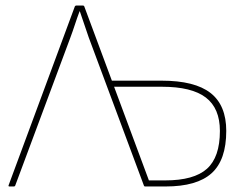

<svg xmlns="http://www.w3.org/2000/svg" viewBox="-20 -675 902 695"><path d="M14 0Q10 0 11 -4L251 -652Q253 -655 256 -655H280Q284 -655 285 -652L385 -383H565Q685 -383 742 -338.5Q799 -294 799 -201Q799 -96 746 -48Q693 0 579 0H505Q502 0 501 -3L301 -540Q293 -563 285 -587Q277 -611 269 -634H268Q259 -610 251 -585.5Q243 -561 234 -537L35 -3Q34 0 30 0ZM519 -22H578Q682 -22 729 -64Q776 -106 776 -201Q776 -283 725 -322Q674 -361 566 -361H393Z"/></svg>

Font: Sofia Sans Thin
Style: Regular
Weight: 250
Designer: Botio Nikoltchev, Ani Petrova
Foundry: lettersoup
Version: Version 4.101